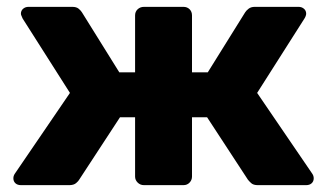

<svg xmlns="http://www.w3.org/2000/svg" viewBox="-20 -540 954 560"><path d="M41 0Q31 0 25 -5.5Q19 -11 19 -20Q19 -27 23 -33L184 -269L46 -486Q45 -489 43 -493Q41 -497 41 -500Q41 -509 47.5 -514.5Q54 -520 63 -520H191Q203 -520 209.5 -514.5Q216 -509 219 -504L328 -329H374V-495Q374 -506 381.5 -513Q389 -520 400 -520H515Q526 -520 533 -513Q540 -506 540 -495V-329H586L695 -504Q698 -509 705 -514.5Q712 -520 723 -520H851Q860 -520 866.5 -514.5Q873 -509 873 -500Q873 -497 871.5 -493Q870 -489 868 -486L730 -269L891 -33Q895 -27 895 -20Q895 -11 889 -5.5Q883 0 873 0H732Q719 0 712.5 -6Q706 -12 703 -16L584 -198H540V-25Q540 -15 533 -7.5Q526 0 515 0H400Q389 0 381.5 -7.5Q374 -15 374 -25V-198H330L211 -16Q209 -12 202 -6Q195 0 182 0Z"/></svg>

Font: Rubik
Style: Bold
Weight: 700
Designer: Hubert and Fischer
Foundry: Hubert and Fischer
Version: Version 2.300;gftools[0.9.30]